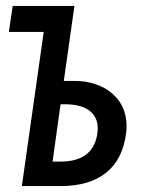

<svg xmlns="http://www.w3.org/2000/svg" viewBox="-20 -600 487 650"><path d="M407 -150C421 -266 331 -326 234 -326H196L232 -580H23L10 -492H128L54 30H185C316 30 393 -32 407 -150ZM201 -247C277 -247 321 -212 309 -144C298 -80 253 -53 185 -53H158L185 -247Z"/></svg>

Font: Smiley Sans Oblique
Style: Regular
Weight: 400
Italic angle: -8°
Designer: oooooohmygosh, Nagisa Chen, Janine Sui, Heda Shi, Jian Li
Foundry: atelierAnchor
Version: Version 2.0.1